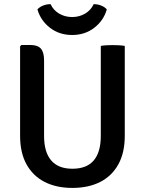

<svg xmlns="http://www.w3.org/2000/svg" viewBox="-20 -908 710 941"><path d="M591.5 -242Q591.5 -159.5 560 -102.5Q528.5 -45.5 471 -16.2Q413.5 13 334.5 13Q256.5 13 199 -16.2Q141.5 -45.5 110 -102.5Q78.5 -159.5 78.5 -242V-681L85 -687.5H129.5Q164.5 -687.5 180.2 -669.8Q196 -652 196 -613V-242Q196 -162.5 230.8 -121.8Q265.5 -81 335 -81Q405 -81 439.5 -121.8Q474 -162.5 474 -242V-683Q487.5 -685.5 503 -686.2Q518.5 -687 531 -687Q543.5 -687 560.8 -686.2Q578 -685.5 591.5 -683ZM503.5 -862Q488 -807.5 442.2 -772Q396.5 -736.5 333.5 -736.5Q270.5 -736.5 224.8 -772Q179 -807.5 163.5 -862Q174.5 -874.5 192.5 -881.2Q210.5 -888 228 -887.5Q241.5 -858 270 -841.2Q298.5 -824.5 333.5 -824.5Q368.5 -824.5 397 -841.2Q425.5 -858 439 -887.5Q457 -888 474.8 -881.2Q492.5 -874.5 503.5 -862Z"/></svg>

Font: Signika Light Medium
Style: Regular
Weight: 500
Version: Version 2.003;gftools[0.9.32]